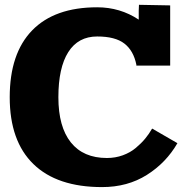

<svg xmlns="http://www.w3.org/2000/svg" viewBox="-20 -760 760 790"><path d="M379.9 -730Q474.1 -730 550.8 -679.2V-715.8L551.8 -740.2L680.2 -737.8V-490.2H542H541V-494.1Q529.3 -551.8 491.7 -580.8Q454.1 -609.9 379.9 -609.9Q301.8 -609.9 261 -545.7Q220.2 -481.4 220.2 -359.9Q220.2 -238.3 271.5 -174.1Q322.8 -109.9 419.9 -109.9Q454.6 -109.9 485.4 -121.1Q516.1 -132.3 538.8 -151.4Q561.5 -170.4 577.4 -189.7Q593.3 -209 606 -231L710 -170.9Q663.6 -90.3 584.2 -40.3Q504.9 9.8 399.9 9.8Q214.8 9.8 117.4 -85Q20 -179.7 20 -359.9Q20 -540 112.3 -635Q204.6 -730 379.9 -730Z"/></svg>

Font: Zantroke
Style: Regular
Weight: 500
Foundry: gluk
Version: Version 0.36